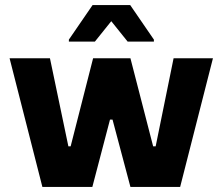

<svg xmlns="http://www.w3.org/2000/svg" viewBox="-20 -741 883 761"><path d="M148 0 18 -510H178L251 -161H260L349 -510H497L587 -161H597L668 -510H824L694 0H497L426 -267H416L346 0ZM253 -576V-584L347 -721H496L590 -584V-576H486L421 -657L356 -576Z"/></svg>

Font: Saira
Style: Bold
Weight: 700
Designer: Hector Gatti with collaboration of the Omnibus-Type team
Foundry: Omnibus-Type
Version: Version 1.100; ttfautohint (v1.8.3)